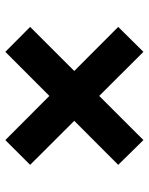

<svg xmlns="http://www.w3.org/2000/svg" viewBox="61 -651 558 720"><g transform="rotate(90 340.0 -291.0)"><path d="M505.3 -32 80.9 -455.3 174.4 -549.8 598.2 -125ZM174.4 -32 80.9 -125 505.3 -549.8 598.2 -455.3Z"/></g></svg>

Font: GitLab Sans
Style: Regular
Weight: 400
Designer: Rasmus Andersson
Foundry: Modifications by GitLab B.V., manufactured by rsms
Version: Version 4.000;git-c8fb6b7